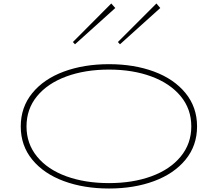

<svg xmlns="http://www.w3.org/2000/svg" viewBox="-20 -1068 1249 1101"><path d="M99 -343Q99 -453 165 -534Q231 -615 346 -657.5Q461 -700 605 -700Q749 -700 863.5 -657.5Q978 -615 1044 -534Q1110 -453 1110 -343Q1110 -233 1044 -152.5Q978 -72 863.5 -29.5Q749 13 605 13Q461 13 346 -29.5Q231 -72 165 -152.5Q99 -233 99 -343ZM1077 -343Q1077 -443 1016 -516.5Q955 -590 848 -629.5Q741 -669 605 -669Q468 -669 360.5 -629.5Q253 -590 192.5 -516.5Q132 -443 132 -343Q132 -244 192.5 -170Q253 -96 360.5 -57Q468 -18 605 -18Q741 -18 848 -57Q955 -96 1016 -170Q1077 -244 1077 -343ZM398 -827 618 -1048 641 -1022 410 -814ZM656 -827 877 -1048 899 -1022 668 -814Z"/></svg>

Font: BioRhyme Expanded ExtraLight
Style: Regular
Weight: 275
Width: 7
Designer: Aoife Mooney
Foundry: Aoife Mooney Type
Version: Version 1.000